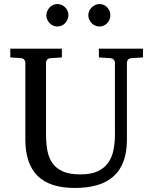

<svg xmlns="http://www.w3.org/2000/svg" viewBox="-20 -911 752 947"><path d="M627 -624Q616.2 -623 611.1 -616.2Q606 -609.4 606 -602.1V-222.2Q606 -160.6 589.4 -115.7Q572.8 -70.8 540.3 -41.5Q507.8 -12.2 459.7 2Q411.6 16.1 349.1 16.1Q225.1 16.1 165 -43.9Q105 -104 105 -222.2V-602.1Q105 -609.4 99.9 -616.2Q94.7 -623 84 -624L30.8 -627.9V-670.9H285.2V-627.9L228 -624Q217.3 -623 212.2 -616.2Q207 -609.4 207 -602.1V-248Q207 -204.1 213.9 -167.7Q220.7 -131.3 239.3 -105.5Q257.8 -79.6 290.8 -65.2Q323.7 -50.8 376 -50.8Q427.7 -50.8 460.9 -65.9Q494.1 -81.1 513.2 -107.7Q532.2 -134.3 539.6 -170.4Q546.9 -206.5 546.9 -248V-602.1Q546.9 -609.4 541.3 -616.2Q535.6 -623 524.9 -624L467.8 -627.9V-670.9H685.1V-627.9ZM317.4 -836.4Q317.4 -825.2 313 -814.9Q308.6 -804.7 301.3 -796.9Q293.9 -789.1 283.9 -784.7Q273.9 -780.3 262.7 -780.3Q251.5 -780.3 241.7 -784.7Q231.9 -789.1 224.6 -796.9Q217.3 -804.7 212.9 -814.5Q208.5 -824.2 208.5 -835.4Q208.5 -846.2 212.9 -856.2Q217.3 -866.2 224.6 -874Q231.9 -881.8 241.7 -886.5Q251.5 -891.1 262.7 -891.1Q273.9 -891.1 283.9 -886.7Q293.9 -882.3 301.3 -875Q308.6 -867.7 313 -857.7Q317.4 -847.7 317.4 -836.4ZM524.4 -836.4Q524.4 -825.2 520.3 -814.9Q516.1 -804.7 508.8 -796.9Q501.5 -789.1 491.7 -784.7Q481.9 -780.3 470.7 -780.3Q459.5 -780.3 449.5 -784.7Q439.5 -789.1 431.9 -796.9Q424.3 -804.7 419.9 -814.9Q415.5 -825.2 415.5 -836.4Q415.5 -846.7 419.9 -856.7Q424.3 -866.7 432.1 -874.3Q439.9 -881.8 449.7 -886.5Q459.5 -891.1 470.7 -891.1Q481.9 -891.1 491.7 -886.7Q501.5 -882.3 508.8 -874.8Q516.1 -867.2 520.3 -857.2Q524.4 -847.2 524.4 -836.4Z"/></svg>

Font: BabelStone Ogham Pictish
Style: Bold Italic
Weight: 700
Italic angle: -30°
Designer: Andrew West
Foundry: BabelStone
Version: Version 1.02 March 14, 2022